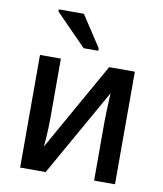

<svg xmlns="http://www.w3.org/2000/svg" viewBox="-85 -835 770 905"><g transform="rotate(10 300.0 -383.0)"><path d="M73 0V-539H173V-250Q173 -233 172 -207.5Q171 -182 169.5 -157Q168 -132 166 -117L404 -539H527V0H427V-280Q427 -300 428 -326Q429 -352 430 -377Q431 -402 432 -419L195 0ZM270 -606 123 -756V-766H243L340 -618V-606Z"/></g></svg>

Font: Noto Sans Mono Medium
Style: Regular
Weight: 500
Designer: Monotype Design Team
Foundry: Monotype Imaging Inc.
Version: Version 2.014